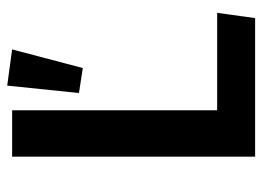

<svg xmlns="http://www.w3.org/2000/svg" viewBox="-120 -626 745 546"><g transform="rotate(-90 253.0 -352.5)"><path d="M475 0H81V-691H213V-108H490ZM262 -501 283 -705 386 -691 333 -490Z"/></g></svg>

Font: Trujillo Medium
Style: Regular
Weight: 500
Designer: Fira Sans original fonts by bBox Type GmbH, Carrois Corporate GbR, & Edenspiekermann AG / Changes by Cristiano Sobral
Foundry: Fira Sans original fonts by bBox Type GmbH, Carrois Corporate GbR, & Edenspiekermann AG / Changes by Cristiano Sobral
Version: Version 4.301;October 17, 2021;FontCreator 14.0.0.2814 64-bi